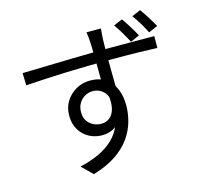

<svg xmlns="http://www.w3.org/2000/svg" viewBox="-123 -966 1246 1169"><g transform="rotate(-15 500.0 -381.0)"><path d="M598.4 -780.9Q598 -775.6 596.6 -762.7Q595.2 -749.8 594.5 -737.1Q593.8 -724.5 593.4 -717.9Q592.4 -698.5 592.2 -665.8Q592 -633.2 592 -593.9Q592 -554.7 592.5 -514.9Q593 -475.2 593.5 -439.8Q594 -404.4 594 -380.4L518 -419.3Q518 -432.8 518 -461.5Q518 -490.2 517.7 -527.1Q517.4 -564 516.9 -601.6Q516.4 -639.2 515.7 -670.1Q515 -700.9 514 -717.5Q512.9 -737.7 510.8 -756.2Q508.7 -774.8 507.3 -780.9ZM67.4 -641.7Q108.3 -642.4 160.5 -643.8Q212.7 -645.2 271.4 -646.8Q330 -648.4 389.9 -649.7Q449.9 -651 505.5 -651.8Q561 -652.6 607.5 -652.6Q653.1 -652.6 697.8 -652.5Q742.4 -652.4 781.6 -652.4Q820.8 -652.4 851.5 -652.1Q882.1 -651.8 900.2 -651.8L899.5 -577.3Q857.4 -579.3 786.8 -580.9Q716.1 -582.5 606.1 -582.5Q541.6 -582.5 471.3 -581.3Q401 -580.1 329.8 -577.6Q258.7 -575.1 192.3 -571.7Q126 -568.3 69.6 -564.1ZM592.2 -351.3Q592.2 -284.5 572.8 -239.9Q553.4 -195.3 518.9 -173Q484.4 -150.6 438.7 -150.6Q407.1 -150.6 377.6 -161.4Q348.1 -172.2 324.8 -193.7Q301.4 -215.3 287.8 -246.4Q274.2 -277.5 274.2 -318.2Q274.2 -368.2 298.3 -407.1Q322.4 -446.1 362.9 -469Q403.3 -491.9 451 -491.9Q509.4 -491.9 548.2 -465.5Q587.1 -439.2 606.7 -393.7Q626.3 -348.2 626.3 -290Q626.3 -239.5 612 -187.7Q597.8 -135.8 564 -87.8Q530.2 -39.7 472.6 -0.5Q415 38.8 327.7 64.8L260.7 -0.8Q329 -16.4 382.6 -41.6Q436.1 -66.9 473.4 -103Q510.7 -139 530.1 -187.2Q549.5 -235.3 549.5 -297.2Q549.5 -365.1 520.7 -395.2Q491.8 -425.2 450.2 -425.2Q424.2 -425.2 401.2 -412.3Q378.2 -399.4 363.8 -375.8Q349.4 -352.1 349.4 -319.4Q349.4 -272.2 379.8 -245.9Q410.1 -219.6 450.8 -219.6Q482.4 -219.6 504.6 -237.2Q526.8 -254.9 536.1 -290.5Q545.4 -326.1 537.6 -378.9ZM736.2 -801.3Q753.9 -776.3 775.1 -742.3Q796.3 -708.2 811.1 -680.4L754.4 -655.3Q738.8 -685.3 719.2 -718.5Q699.6 -751.8 680.9 -777.8ZM857.6 -827Q875.4 -802.1 896.2 -769.1Q916.9 -736.2 933 -707.1L876 -682Q860.4 -713.2 840.9 -745.6Q821.3 -777.9 802 -803.5Z"/></g></svg>

Font: Noto Sans HK Thin
Style: Regular
Weight: 100
Designer: Ryoko NISHIZUKA 西塚涼子 (kana, bopomofo & ideographs); Paul D. Hunt (Latin, Greek & Cyrillic); Sandoll Communications 산돌커뮤니
Foundry: Adobe
Version: Version 2.004-H2;hotconv 1.0.118;makeotfexe 2.5.65603